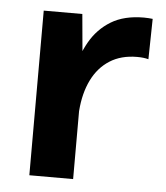

<svg xmlns="http://www.w3.org/2000/svg" viewBox="-44 -579 534 619"><g transform="rotate(5 222.5 -269.5)"><path d="M73.5 -532.8V0H215.2V-347.9L198.4 -532.8ZM423.3 -406.1 425.7 -536.9Q419.1 -537.7 411.9 -538.1Q404.7 -538.6 397.5 -538.6Q333.5 -538.6 291.1 -512.7Q248.7 -486.8 223.6 -442.6Q198.6 -398.5 186.5 -342.9Q174.5 -287.4 171.1 -227.5L215.3 -220.8Q219.6 -278.2 240.5 -320.8Q261.4 -363.4 298.1 -386.8Q334.9 -410.3 386.6 -410.3Q407.9 -410.3 423.3 -406.1Z"/></g></svg>

Font: Estedad VF
Style: Regular
Weight: 100
Designer: Amin Abedi
Version: Version 7.3